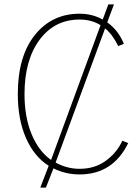

<svg xmlns="http://www.w3.org/2000/svg" viewBox="-20 -771 626 868"><path d="M60.5 -345.7Q60.5 -516.6 137.7 -612.8Q214.8 -709 339.8 -709Q397.5 -709 444.3 -682.6L469.7 -751H495.1L464.8 -669.9Q514.6 -634.8 540 -573.2L514.6 -562.5Q488.3 -616.2 455.1 -642.6L231.4 -36.1Q283.2 -7.8 339.8 -7.8Q408.2 -7.8 458 -43.9Q507.8 -80.1 533.2 -134.8L559.6 -124Q490.2 17.6 339.8 17.6Q276.4 17.6 221.7 -9.8L187.5 77.1H162.1L200.2 -21.5Q134.8 -62.5 97.7 -146.5Q60.5 -230.5 60.5 -345.7ZM210.9 -47.9 434.6 -657.2Q393.6 -682.6 339.8 -682.6Q226.6 -682.6 158.7 -590.8Q90.8 -499 90.8 -345.7Q90.8 -242.2 122.6 -165Q154.3 -87.9 210.9 -47.9Z"/></svg>

Font: Gothic A1 Thin
Style: Regular
Weight: 250
Designer: HanYang I&C Co.,Ltd.
Foundry: HanYang I&C Co.,Ltd.
Version: Version 2.50